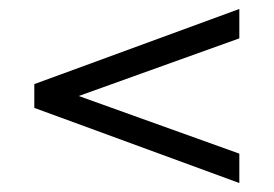

<svg xmlns="http://www.w3.org/2000/svg" viewBox="-20 -574 610 428"><path d="M513.5 -166V-231.5L155.5 -360L513.5 -488.5V-554L56.5 -386.5V-333.5Z"/></svg>

Font: Hauora
Style: Regular
Weight: 400
Designer: Mikhail Sharanda
Foundry: WCYS & Co.
Version: Version 1.010